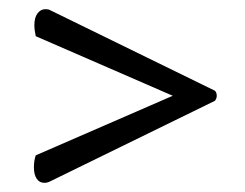

<svg xmlns="http://www.w3.org/2000/svg" viewBox="-20 -560 534 419"><path d="M89 -164Q83 -161 77 -161Q66 -161 60 -170Q54 -179 54 -195Q54 -209 58 -221L357 -351L58 -481Q55 -495 55 -505Q55 -522 62 -531Q69 -540 79 -540Q86 -540 89 -538L449 -362Q453 -358 453 -351Q453 -345 449 -340Z"/></svg>

Font: Arima Madurai
Style: Bold
Weight: 700
Designer: Joana Correia and Natanael Gama
Foundry: NDISCOVER
Version: Version 1.019